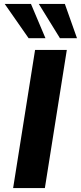

<svg xmlns="http://www.w3.org/2000/svg" viewBox="-20 -960 413 980"><path d="M47 0 159 -705H321L209 0ZM286 -765 178 -940H311L373 -765ZM126 -765 4 -940H138L212 -765Z"/></svg>

Font: Nunito Sans 8pt ExtraBold
Style: Italic
Weight: 800
Italic angle: -9°
Version: Version 3.101;gftools[0.9.27]